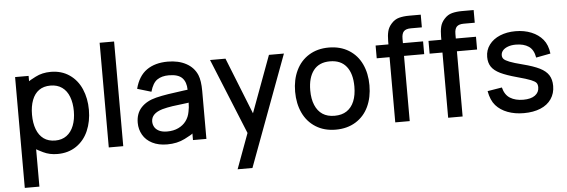

<svg xmlns="http://www.w3.org/2000/svg" viewBox="-54 -852 3717 1259"><g transform="rotate(-5 1804.5 -222.5)"><path d="M158.7 230H62.5V-499.5H151.4V-464.4Q153.8 -467.8 197.8 -490.5Q241.7 -513.2 298.3 -513.2Q368.7 -513.2 420.7 -477.5Q472.7 -441.9 499.3 -380.4Q525.9 -318.8 525.9 -243.7Q525.9 -167.5 499.3 -106Q472.7 -44.4 420.2 -8.5Q367.7 27.3 295.9 27.3Q244.1 27.3 202.6 7.1Q161.1 -13.2 158.7 -16.1ZM289.6 -62Q333 -62 363.8 -84.5Q394.5 -106.9 410.6 -148.2Q426.8 -189.5 426.8 -243.7Q426.8 -297.4 411.1 -338.4Q395.5 -379.4 364.3 -401.6Q333 -423.8 288.1 -423.8Q243.2 -423.8 212.9 -402.3Q182.6 -380.9 167 -339.8Q151.4 -298.8 151.4 -243.7Q151.4 -188.5 167 -147.5Q182.6 -106.4 213.1 -84.2Q243.7 -62 289.6 -62Z M729.5 13.7H634.3V-675.3H729.5Z M1018.1 27.3Q960.9 27.3 919.9 6.3Q878.9 -14.6 858.2 -51Q837.4 -87.4 837.4 -130.4Q837.4 -191.9 873.3 -230.5Q909.2 -269 972.7 -284.7Q1008.3 -293.5 1052.7 -300.5Q1097.2 -307.6 1154.8 -314.9L1182.1 -318.4Q1181.6 -368.7 1155.3 -396Q1128.9 -423.3 1067.4 -423.3Q1021 -423.3 991 -403.1Q960.9 -382.8 944.8 -325.7L853 -353Q874.5 -436 929.2 -474.6Q983.9 -513.2 1068.4 -513.2Q1138.7 -513.2 1189.2 -485.8Q1239.7 -458.5 1261.2 -407.7Q1276.9 -369.6 1276.9 -301.8V13.7H1188.5V-29.8Q1185.1 -23.9 1134.5 1.7Q1084 27.3 1018.1 27.3ZM1025.4 -57.1Q1067.4 -57.1 1099.1 -72.3Q1130.9 -87.4 1150.1 -113.5Q1169.4 -139.6 1175.3 -173.8Q1181.6 -201.2 1181.6 -233.4Q1180.7 -233.4 1173.3 -231.9Q1111.8 -225.1 1074.5 -219.5Q1037.1 -213.9 1006.8 -205.6Q932.6 -183.6 932.6 -130.4Q932.6 -111.3 941.9 -94.7Q951.2 -78.1 971.9 -67.6Q992.7 -57.1 1025.4 -57.1Z M1561 230H1463.4L1548.8 -1.5L1345.7 -499.5H1447.3L1595.7 -127L1733.4 -499.5H1832Z M2127.9 27.3Q2052.2 27.3 1996.6 -7.6Q1940.9 -42.5 1912.1 -103.8Q1883.3 -165 1883.3 -243.7Q1883.3 -322.3 1912.6 -383.5Q1941.9 -444.8 1997.6 -479Q2053.2 -513.2 2127.9 -513.2Q2203.6 -513.2 2259.5 -478.5Q2315.4 -443.8 2344 -382.8Q2372.6 -321.8 2372.6 -243.7Q2372.6 -164.1 2343.8 -102.8Q2314.9 -41.5 2259 -7.1Q2203.1 27.3 2127.9 27.3ZM2127.9 -64Q2175.8 -64 2208 -85.4Q2240.2 -106.9 2256.8 -147.2Q2273.4 -187.5 2273.4 -243.7Q2273.4 -329.1 2236.3 -375.7Q2199.2 -422.4 2127.9 -422.4Q2056.2 -422.4 2019.5 -375Q1982.9 -327.6 1982.9 -243.7Q1982.9 -187 2000 -146.5Q2017.1 -106 2048.8 -85Q2080.6 -64 2127.9 -64Z M2615.2 13.7H2520V-415.5H2435.5V-499.5H2520V-522Q2520 -557.6 2526.6 -585Q2533.2 -612.3 2553.7 -634.8Q2576.2 -660.2 2605.5 -667.7Q2634.8 -675.3 2671.4 -675.3H2748V-591.8H2675.8Q2643.6 -591.8 2629.4 -577.4Q2615.2 -563 2615.2 -529.3V-499.5H2748V-415.5H2615.2Z M2963.4 13.7H2868.2V-415.5H2783.7V-499.5H2868.2V-522Q2868.2 -557.6 2874.8 -585Q2881.3 -612.3 2901.9 -634.8Q2924.3 -660.2 2953.6 -667.7Q2982.9 -675.3 3019.5 -675.3H3096.2V-591.8H3023.9Q2991.7 -591.8 2977.5 -577.4Q2963.4 -563 2963.4 -529.3V-499.5H3096.2V-415.5H2963.4Z M3365.7 26.9Q3306.6 26.9 3259.3 9Q3211.9 -8.8 3181.9 -42.7Q3151.9 -76.7 3141.1 -137.7L3236.3 -153.3Q3248.5 -104 3283.2 -82.5Q3317.9 -61 3369.6 -61Q3419.9 -61 3447 -80.8Q3474.1 -100.6 3474.1 -133.8Q3474.1 -152.3 3466.1 -162.8Q3458 -173.3 3431.2 -184.3Q3404.3 -195.3 3340.8 -212.4Q3272.5 -231 3232.9 -250.2Q3193.4 -269.5 3175.5 -295.9Q3157.7 -322.3 3157.7 -360.8Q3157.7 -406.2 3183.6 -440.9Q3209.5 -475.6 3254.6 -494.4Q3299.8 -513.2 3356.9 -513.2Q3414.6 -513.2 3461.2 -494.1Q3507.8 -475.1 3536.9 -439.9Q3565.9 -404.8 3572.8 -347.2L3477.5 -329.1Q3468.8 -381.3 3436.3 -403.3Q3403.8 -425.3 3351.6 -425.3Q3321.8 -425.3 3299.6 -417Q3277.3 -408.7 3265.6 -395Q3253.9 -381.3 3253.9 -363.8Q3253.9 -348.6 3263.4 -338.6Q3272.9 -328.6 3300.5 -317.6Q3328.1 -306.6 3385.7 -292Q3456.1 -273.9 3496.1 -253.9Q3536.1 -233.9 3554.2 -205.3Q3572.3 -176.8 3572.3 -134.3Q3572.3 -85.4 3547.1 -48.6Q3522 -11.7 3475.3 7.6Q3428.7 26.9 3365.7 26.9Z"/></g></svg>

Font: Potro Sans Bangla
Style: Bold
Weight: 700
Designer: Jayed Ahsan Saad
Foundry: Codepotro
Version: Potro Sans Bangla;Version 0.996;CodepotroFonts;